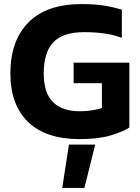

<svg xmlns="http://www.w3.org/2000/svg" viewBox="-20 -674 687 944"><path d="M372 10Q205 10 118 -74.5Q31 -159 31 -313Q31 -474 120 -564Q209 -654 382 -654Q441 -654 488.5 -647Q536 -640 579 -626V-488Q536 -504 489.5 -510Q443 -516 394 -516Q290 -516 242.5 -466.5Q195 -417 195 -313Q195 -218 240 -172.5Q285 -127 373 -127Q431 -127 481 -143V-265H342V-366H616V-47Q582 -25 521.5 -7.5Q461 10 372 10ZM286 250 319 37H448L395 250Z"/></svg>

Font: Kanit SemiBold
Style: Regular
Weight: 600
Designer: Katatrad Team
Foundry: CadsonDemak
Version: Version 2.000; ttfautohint (v1.8.3)